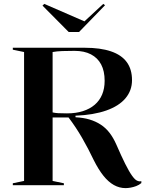

<svg xmlns="http://www.w3.org/2000/svg" viewBox="-20 -954 753 989"><path d="M627 15Q595 15 566.5 -1Q538 -17 512.5 -49Q487 -81 463 -129Q435 -188 403 -243.5Q371 -299 333 -349H251V-22L309 -10V0H46V-10L104 -22V-686L46 -698V-708H418Q497 -708 551.5 -689.5Q606 -671 633 -634Q660 -597 660 -541Q660 -488 626.5 -448Q593 -408 528 -385Q463 -362 369 -358V-350Q409 -348 441 -338.5Q473 -329 499 -312Q525 -295 544.5 -269.5Q564 -244 579 -210Q605 -150 625 -110Q645 -70 660.5 -48.5Q676 -27 687 -23Q698 -18 708 -21V-11Q696 -1 681.5 4.5Q667 10 652.5 12.5Q638 15 627 15ZM325 -370Q371 -370 407 -381.5Q443 -393 468 -414.5Q493 -436 506 -467Q519 -498 519 -538Q519 -588 501 -622Q483 -656 448.5 -674Q414 -692 364 -692Q328 -692 300.5 -691Q273 -690 251 -686V-375Q263 -372 279.5 -371Q296 -370 325 -370ZM512 -934 521 -927 387 -789H334L199 -925L208 -934L415 -844Z"/></svg>

Font: Kalnia Medium
Style: Regular
Weight: 500
Designer: Frida Medrano
Foundry: Frida Medrano
Version: Version 1.105